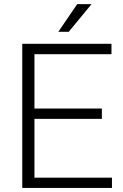

<svg xmlns="http://www.w3.org/2000/svg" viewBox="-20 -927 609 947"><path d="M89.8 0ZM482.4 -340.8H149.9V-50.8H532.2V0H89.8V-710.9H529.8V-659.7H149.9V-391.6H482.4ZM360.8 -906.7H431.6L318.8 -770H267.6Z"/></svg>

Font: Roboto Light
Style: Regular
Weight: 300
Designer: Google
Version: Version 2.134; 2016; ttfautohint (v1.6)